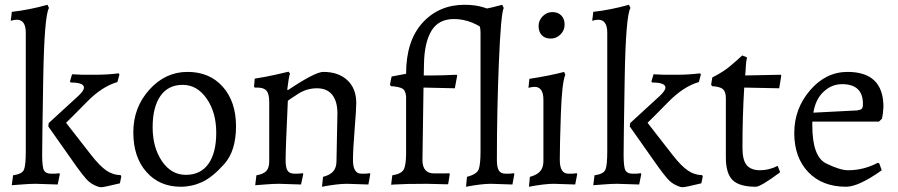

<svg xmlns="http://www.w3.org/2000/svg" viewBox="-20 -762 3725 796"><path d="M278.8 -454.1Q313 -452.1 321.3 -452.1H376.5Q423.8 -452.1 472.2 -458L475.1 -453.1L466.8 -421.9Q402.8 -403.3 340.8 -340.1Q278.8 -276.9 253.9 -252.9L358.9 -118.2Q394 -73.2 421.6 -54.7Q449.2 -36.1 480 -36.1L482.9 -30.8L477.1 -2Q410.6 14.2 399.4 14.2Q388.7 14.2 370.1 4.9Q351.6 -3.9 336.2 -21.5Q320.8 -39.1 297.9 -70.8L180.2 -237.8L182.1 -252L304.2 -363.8Q328.1 -386.2 328.1 -398.9Q328.1 -419.9 272.9 -419.9L270 -424.8ZM209 -42Q211.4 -42 226.1 -43.9L228 -40L219.2 2.9L127.9 0Q105.5 0 75.2 2.4Q44.9 4.9 28.8 5.9L34.2 -35.2Q72.3 -40.5 79.6 -59.1Q86.9 -77.6 86.9 -134.8V-626Q86.9 -680.2 49.8 -680.2Q38.1 -680.2 24.9 -675.8Q24.9 -684.1 26.9 -693.8L28.8 -712.9Q100.1 -720.7 176.8 -742.2L183.1 -729Q163.6 -696.3 159.2 -434.6Q154.8 -172.9 154.8 -120.1Q154.8 -67.4 162.8 -54.7Q170.9 -42 190.9 -42Z M750.5 -37.1Q811.5 -37.1 844 -82.5Q876.5 -127.9 876.5 -211.9Q876.5 -295.9 836.9 -353Q797.4 -410.2 737.3 -410.2Q677.2 -410.2 645 -364Q612.8 -317.9 612.8 -234.4Q612.8 -150.9 651.4 -94Q689.9 -37.1 750.5 -37.1ZM729.5 12.2Q641.1 12.2 586.9 -49.3Q532.7 -110.8 532.7 -213.4Q532.7 -316.4 599.1 -390.1Q665.5 -463.9 757.3 -463.9Q849.1 -463.9 903.8 -402.1Q958.5 -340.3 958.5 -238.3Q958.5 -136.2 909.4 -81.5Q860.4 -26.9 817.9 -7.3Q775.4 12.2 729.5 12.2Z M1496.1 -42Q1498.5 -42 1513.2 -43.9L1515.1 -40L1507.3 2.9L1418 0Q1379.4 0 1314.9 12.2L1319.3 -28.8Q1349.1 -36.6 1362.1 -52.2Q1375 -67.9 1375 -94.2L1378.9 -292Q1378.9 -341.8 1357.4 -368.9Q1335.9 -396 1293.9 -396Q1252 -396 1216.1 -373Q1180.2 -350.1 1173.3 -344.2Q1172.4 -318.4 1170.7 -282.2Q1168.9 -246.1 1166.5 -185.8Q1164.1 -125.5 1164.1 -96.7Q1164.1 -67.4 1172.1 -54.7Q1180.2 -42 1200.2 -42H1210.4Q1220.7 -42 1235.4 -43.9L1237.3 -40L1228 2.9L1137.2 0Q1113.3 0 1084 2.4Q1054.7 4.9 1038.1 5.9L1043 -35.2Q1071.8 -40 1084 -53Q1096.2 -65.9 1096.2 -94.2V-337.9Q1096.2 -372.1 1085.2 -385.5Q1074.2 -398.9 1047.4 -398.9H1036.1L1033.2 -402.8L1036.1 -436Q1083.5 -443.4 1119.6 -451.7Q1155.3 -460 1176.3 -464.8L1182.1 -457Q1176.8 -440.4 1170.9 -391.1L1173.3 -388.2Q1286.6 -463.9 1320.3 -463.9Q1383.3 -463.9 1420.2 -429.4Q1457 -395 1457 -335Q1457 -309.6 1450.2 -225.1Q1443.4 -140.6 1443.4 -98.1Q1443.4 -42 1478 -42Z M2009.8 -623Q1939.5 -683.1 1862.3 -683.1Q1798.8 -683.1 1769.3 -635.3Q1739.7 -587.4 1737.8 -498L1736.8 -449.2H1774.4Q1812.5 -449.2 1872.6 -452.1L1875.5 -449.2L1865.7 -396L1735.8 -398.9L1731.4 -98.1Q1731.4 -43 1780.8 -43H1825.7Q1835.4 -43 1842.8 -43.9L1844.7 -40L1837.9 2H1829.6L1749.5 0Q1658.2 0 1615.7 2.9L1601.6 3.9L1606.4 -35.2Q1643.6 -41 1653.6 -59.1Q1663.6 -77.1 1663.6 -127V-361.8Q1661.6 -387.7 1647.2 -395.3Q1632.8 -402.8 1600.6 -404.8L1596.7 -411.1L1603.5 -444.8L1663.6 -456.1Q1663.6 -592.8 1731.7 -667.5Q1799.8 -742.2 1905.8 -742.2Q1954.1 -742.2 1991.2 -729.5Q2027.8 -716.8 2044.4 -708L2046.9 -699.2Q2043.9 -690.4 2037.6 -674.8Q2031.2 -659.2 2020.5 -626Z M2093.3 -42Q2095.7 -42 2110.4 -43.9L2112.3 -40L2104.5 2.9L2015.1 0Q1976.6 0 1912.1 12.2L1916 -28.8Q1956.5 -39.6 1964.4 -59.6Q1972.2 -79.6 1972.2 -134.8V-626Q1972.2 -680.2 1935.1 -680.2Q1923.3 -680.2 1910.2 -675.8Q1910.2 -684.1 1912.1 -693.8L1914.1 -712.9Q1985.4 -720.7 2062 -742.2L2068.4 -729Q2056.6 -705.6 2048.3 -503.9Q2040 -302.2 2040 -98.1Q2040 -68.4 2048.1 -55.2Q2056.2 -42 2075.2 -42Z M2354 -42Q2356.4 -42 2371.1 -43.9L2373 -40L2364.7 2.9L2275.9 0Q2237.3 0 2172.9 12.2L2176.8 -28.8Q2206.5 -36.6 2219.7 -52.2Q2232.9 -67.9 2232.9 -94.2V-348.1Q2232.9 -402.3 2195.8 -401.9Q2186.5 -401.9 2170.9 -397.9L2174.8 -435.1Q2262.2 -448.7 2318.8 -463.9L2323.7 -452.1Q2309.6 -419.4 2305.2 -288.3Q2300.8 -157.2 2300.8 -99.6Q2300.8 -42 2335.9 -42Q2335.9 -42 2354 -42ZM2303.7 -619.1Q2286.6 -602.1 2263.2 -602.1Q2239.7 -602.1 2226.3 -616Q2212.9 -629.9 2212.9 -653.8Q2212.9 -677.7 2230 -694.8Q2247.1 -711.9 2270 -711.9Q2293 -711.9 2306.9 -698Q2320.8 -684.1 2320.8 -660.2Q2320.8 -636.2 2303.7 -619.1Z M2689.5 -454.1Q2723.6 -452.1 2731.9 -452.1H2787.1Q2834.5 -452.1 2882.8 -458L2885.7 -453.1L2877.4 -421.9Q2813.5 -403.3 2751.5 -340.1Q2689.5 -276.9 2664.6 -252.9L2769.5 -118.2Q2804.7 -73.2 2832.3 -54.7Q2859.9 -36.1 2890.6 -36.1L2893.6 -30.8L2887.7 -2Q2821.3 14.2 2810.1 14.2Q2799.3 14.2 2780.8 4.9Q2762.2 -3.9 2746.8 -21.5Q2731.4 -39.1 2708.5 -70.8L2590.8 -237.8L2592.8 -252L2714.8 -363.8Q2738.8 -386.2 2738.8 -398.9Q2738.8 -419.9 2683.6 -419.9L2680.7 -424.8ZM2619.6 -42Q2622.1 -42 2636.7 -43.9L2638.7 -40L2629.9 2.9L2538.6 0Q2516.1 0 2485.8 2.4Q2455.6 4.9 2439.5 5.9L2444.8 -35.2Q2482.9 -40.5 2490.2 -59.1Q2497.6 -77.6 2497.6 -134.8V-626Q2497.6 -680.2 2460.4 -680.2Q2448.7 -680.2 2435.5 -675.8Q2435.5 -684.1 2437.5 -693.8L2439.5 -712.9Q2510.7 -720.7 2587.4 -742.2L2593.8 -729Q2574.2 -696.3 2569.8 -434.6Q2565.4 -172.9 2565.4 -120.1Q2565.4 -67.4 2573.5 -54.7Q2581.5 -42 2601.6 -42Z M2989.3 -108.9V-355Q2989.3 -381.8 2977.3 -392.3Q2965.3 -402.8 2932.1 -404.8L2928.2 -411.1L2933.1 -440.9Q2980.5 -464.8 3009.8 -490.2Q3039.1 -515.1 3057.1 -532.2L3077.1 -523.9Q3072.8 -505.9 3072 -486.3Q3071.3 -466.8 3069.3 -449.2L3216.3 -452.1L3219.2 -449.2L3210.4 -396L3065.4 -398.9Q3058.1 -279.3 3058.1 -148.9Q3058.1 -98.1 3075.9 -77.1Q3093.8 -56.2 3130.9 -56.2Q3168 -56.2 3204.1 -74.2L3214.4 -47.9Q3133.8 12.2 3113.3 12.2Q3045.4 12.2 3017.3 -15.4Q2989.3 -43 2989.3 -108.9Z M3493.7 -463.9Q3642.6 -463.9 3642.6 -318.8Q3641.6 -294.4 3636.7 -270L3624 -257.8H3347.7V-242.2Q3347.7 -112.3 3405.3 -84.2Q3462.9 -56.2 3495.6 -56.2Q3560.5 -56.2 3618.7 -86.9L3625 -85L3635.7 -56.2Q3539.6 12.2 3487.8 12.2Q3388.7 12.2 3330.8 -48.6Q3272.9 -109.4 3272.9 -210.4Q3272.9 -311.5 3338.4 -387.7Q3403.8 -463.9 3493.7 -463.9ZM3557.6 -331.1Q3557.6 -413.1 3471.2 -413.1Q3427.7 -413.1 3394.3 -381.6Q3360.8 -350.1 3352.1 -294.9L3532.7 -304.2Q3547.9 -306.2 3552.7 -311Q3557.6 -315.9 3557.6 -331.1Z"/></svg>

Font: Alegreya-Regular
Style: Regular
Weight: 400
Designer: Juan Pablo del Peral
Foundry: Juan Pablo del Peral
Version: Version 1.003